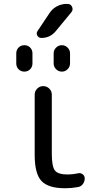

<svg xmlns="http://www.w3.org/2000/svg" viewBox="-20 -999 502 1008"><path d="M271.5 -834Q242.2 -799.8 197.3 -799.8Q182.6 -799.8 175.8 -812.5Q168.9 -825.2 177.7 -836.9L240.2 -930.7Q254.9 -953.1 278.8 -965.8Q302.7 -978.5 330.1 -978.5H334Q351.6 -978.5 358.4 -962.9Q365.2 -947.3 354.5 -934.6ZM65.4 -666V-718.8Q65.4 -737.3 77.6 -749.5Q89.8 -761.7 107.9 -761.7Q126 -761.7 138.2 -749.5Q150.4 -737.3 150.4 -718.8V-666Q150.4 -647.5 138.2 -635.3Q126 -623 107.9 -623Q89.8 -623 77.6 -635.3Q65.4 -647.5 65.4 -666ZM261.7 -666V-718.8Q261.7 -736.3 274.4 -749Q287.1 -761.7 304.7 -761.7Q322.3 -761.7 335 -749Q347.7 -736.3 347.7 -718.8V-666Q347.7 -648.4 335 -635.7Q322.3 -623 304.7 -623Q287.1 -623 274.4 -635.7Q261.7 -648.4 261.7 -666ZM252 -192.4Q252 -124 268.6 -103.5Q285.2 -83 335 -83Q361.3 -83 388.7 -88.9Q402.3 -92.8 413.6 -84.5Q424.8 -76.2 424.8 -62.5Q424.8 -45.9 414.6 -32.2Q404.3 -18.6 387.7 -16.6Q355.5 -10.7 322.3 -10.7Q233.4 -10.7 197.8 -48.8Q162.1 -86.9 162.1 -185.5V-502Q162.1 -520.5 175.3 -533.7Q188.5 -546.9 207 -546.9Q225.6 -546.9 238.8 -533.7Q252 -520.5 252 -502Z"/></svg>

Font: Gen Jyuu Gothic Regular
Style: Regular
Weight: 400
Designer: [Source Han Sans]
Ryoko NISHIZUKA  (kana & ideographs); Paul D. Hunt (Latin, Greek & Cyrillic); Wenlong ZHANG  (bopomofo
Version: Version 1.002.20150607